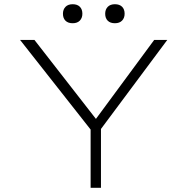

<svg xmlns="http://www.w3.org/2000/svg" viewBox="-20 -889 887 909"><path d="M409 0V-310L419 -263L75 -700H143L442 -316L426 -315L710 -700H772L445 -261L458 -318V0ZM524 -779Q502 -779 490 -791Q478 -803 478 -824Q478 -844 490 -856.5Q502 -869 524 -869Q546 -869 558 -857Q570 -845 570 -824Q570 -804 558 -791.5Q546 -779 524 -779ZM324 -779Q302 -779 290 -791Q278 -803 278 -824Q278 -844 290 -856.5Q302 -869 324 -869Q346 -869 358 -857Q370 -845 370 -824Q370 -804 358 -791.5Q346 -779 324 -779Z"/></svg>

Font: Lexend Peta ExtraLight
Style: Regular
Weight: 250
Version: Version 1.007